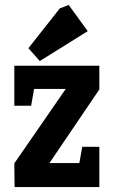

<svg xmlns="http://www.w3.org/2000/svg" viewBox="-20 -757 461 777"><path d="M39 0 38 -96 246 -397H118L106 -329H38V-491H382V-395L180 -97H301L313 -163H382V0ZM141 -510 95 -562 222 -723 258 -737 335 -631Z"/></svg>

Font: Kreon Light
Style: Regular
Weight: 300
Designer: Julia Petretta
Foundry: Julia Petretta and Eli Heuer
Version: Version 2.002